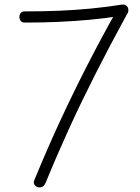

<svg xmlns="http://www.w3.org/2000/svg" viewBox="-20 -795 615 842"><path d="M89 -696Q76 -696 70.5 -703.5Q65 -711 65 -721Q65 -730 70.5 -737.5Q76 -745 87 -745Q170 -745 241 -748Q312 -751 379 -757.5Q446 -764 516 -775Q524 -776 530.5 -772.5Q537 -769 540 -763.5Q543 -758 543 -749Q543 -745 541.5 -741Q540 -737 537 -733Q460 -592 397.5 -468.5Q335 -345 282 -229Q229 -113 180 7Q175 18 168.5 22.5Q162 27 154 27Q147 27 141 24Q135 21 131.5 15.5Q128 10 128 4Q128 1 130 -3Q132 -7 133 -11Q184 -135 239.5 -255.5Q295 -376 358 -499.5Q421 -623 494 -753L512 -726Q444 -715 375 -708.5Q306 -702 235 -699Q164 -696 89 -696Z"/></svg>

Font: Playpen Sans ExtraLight
Style: Regular
Weight: 250
Designer: Laura Meseguer, Veronika Burian, José Scaglione
Foundry: TypeTogether
Version: Version 1.001